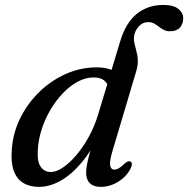

<svg xmlns="http://www.w3.org/2000/svg" viewBox="-20 -738 754 769"><path d="M478.5 -399.6 417 -385.7Q409.5 -407 395 -417.4Q380.5 -427.8 354.6 -427.8Q322.6 -427.8 291.1 -410.8Q259.6 -393.8 231.5 -364.2Q203.4 -334.7 181.2 -296.8Q159 -258.9 145.9 -216.8Q132.7 -174.7 131.2 -132.8Q129.1 -87.9 144 -68.5Q158.8 -49.1 183.6 -49.1Q205.5 -49.1 232.1 -67.1Q258.7 -85 285.8 -116.8Q312.9 -148.5 335.8 -190.3Q358.8 -232.2 373.2 -279.9L460.9 -571Q483.8 -647.4 528.2 -682.8Q572.7 -718.2 633.7 -718.2Q674.7 -718.2 694.3 -702.4Q713.8 -686.7 713.8 -665Q713.8 -642 700.5 -627.4Q687.1 -612.8 661.2 -612.8Q646.4 -612.8 635.9 -618.3Q625.3 -623.8 616.2 -631.1Q607 -638.4 597 -643.9Q587 -649.4 573.8 -649.4Q551.1 -649.4 535 -631.3Q518.8 -613.3 516.4 -588.3Q515.8 -576.9 518.2 -565.6Q520.5 -554.4 523.9 -542.7Q527.3 -531 529.8 -518Q532.2 -505.1 532 -489.8Q531.8 -474.6 526.7 -456.5L429.9 -131.1Q418 -90.4 421.3 -74.5Q424.6 -58.6 437.9 -58.6Q446.1 -58.6 455.4 -63.8Q464.6 -68.9 477.9 -81.7Q486.3 -89.3 491.8 -91.4Q497.3 -93.4 502.4 -90.9Q508.3 -88 508.2 -80.2Q508 -72.4 502.1 -61Q490.5 -39.2 471.6 -23.2Q452.7 -7.2 430 1.7Q407.3 10.5 383.6 10.5Q354.6 10.5 339.8 -4.3Q324.9 -19.1 324.9 -46.4Q324.9 -61.3 328.9 -81.7Q332.9 -102 341.9 -134.3Q350.9 -166.6 365.7 -215.8L380.3 -208.1Q347.8 -135.6 306.9 -86.9Q266 -38.3 222.3 -13.9Q178.5 10.5 136.1 10.5Q98.3 10.5 72.1 -5.9Q46 -22.3 34.3 -56.3Q22.7 -90.3 27.6 -143.7Q32.8 -208.8 62.3 -267.3Q91.8 -325.7 138.8 -371Q185.9 -416.3 244.6 -442.3Q303.4 -468.2 367 -468.2Q400.3 -468.2 423.7 -459.4Q447 -450.6 460.7 -435.1Q474.4 -419.7 478.5 -399.6Z"/></svg>

Font: Fraunces
Style: Italic
Weight: 900
Italic angle: -16°
Version: Version 1.000;[0bf87f6ff]